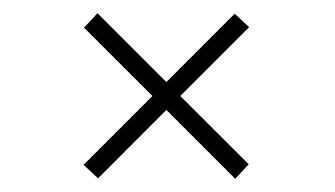

<svg xmlns="http://www.w3.org/2000/svg" viewBox="-20 -426 510 292"><path d="M107.8 -383.9 211.8 -280 107.1 -175.3 129.1 -154.8 233 -258.8 337.7 -154.1 358.2 -176.1 254.2 -280 358.9 -384.7 336.9 -405.2 233 -301.2 128.3 -405.9Z"/></svg>

Font: Galberik
Style: Regular
Weight: 400
Designer: Gluk
Foundry: Gluk
Version: Version 0.50